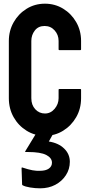

<svg xmlns="http://www.w3.org/2000/svg" viewBox="-20 -727 493 1042"><path d="M224 10Q169 10 124.5 -17.5Q80 -45 54 -91Q28 -137 28 -194V-505Q28 -560 54 -606Q80 -652 124.5 -679.5Q169 -707 224 -707Q278 -707 322.5 -680Q367 -653 393.5 -607Q420 -561 420 -505V-459Q420 -455 416 -455H302Q298 -455 298 -459V-505Q298 -538 276.5 -562Q255 -586 222 -586Q188 -586 169 -561.5Q150 -537 150 -505V-194Q150 -157 171.5 -134Q193 -111 224 -111Q255 -111 276.5 -136.5Q298 -162 298 -194V-240Q298 -244 302 -244H416Q420 -244 420 -240V-194Q420 -137 393.5 -91Q367 -45 322.5 -17.5Q278 10 224 10ZM120 98Q114 98 117 94L184 -16Q186 -20 190 -20H275Q279 -20 277 -16L245 41Q297 49 328 79Q359 109 359 151Q359 191 337.5 224Q316 257 280 276Q244 295 198 295Q171 295 143.5 290.5Q116 286 102 278Q100 276 100 275L97 186Q97 181 101 182Q134 193 156 197Q179 201 196 200Q228 200 245 188Q262 176 262 156Q262 130 231 114Q200 98 132 98Z"/></svg>

Font: AL Dynamic
Style: Regular
Weight: 400
Version: Version 1.000; ttfautohint (v1.8.2) -l 8 -r 50 -G 200 -x 14 